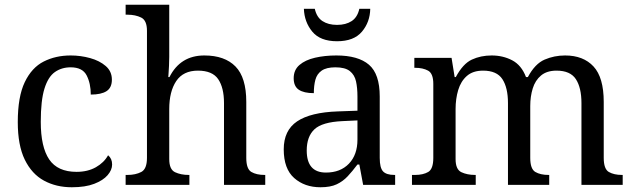

<svg xmlns="http://www.w3.org/2000/svg" viewBox="-20 -780 2675 810"><path d="M283 10Q217 10 165.5 -18Q114 -46 84.5 -106.5Q55 -167 55 -265Q55 -372 84.5 -433.5Q114 -495 164.5 -520.5Q215 -546 278 -546Q320 -546 360 -535Q400 -524 426 -501.5Q452 -479 452 -444Q452 -410 429.5 -395.5Q407 -381 363 -381Q363 -428 345.5 -462Q328 -496 278 -496Q240 -496 211.5 -476Q183 -456 167.5 -406Q152 -356 152 -266Q152 -160 187.5 -107.5Q223 -55 303 -55Q350 -55 384.5 -74.5Q419 -94 436 -125Q453 -111 453 -86Q453 -63 434 -41Q415 -19 377.5 -4.5Q340 10 283 10Z M510 0V-42H518Q552 -42 576 -54.5Q600 -67 600 -114V-650Q600 -694 575.5 -706Q551 -718 518 -718H510V-760H694V-540Q694 -522 693 -502.5Q692 -483 691 -469Q690 -455 690 -455H695Q741 -546 842 -546Q928 -546 973.5 -499.5Q1019 -453 1019 -350V-114Q1019 -67 1040.5 -54.5Q1062 -42 1096 -42H1099V0H925V-345Q925 -410 900.5 -446Q876 -482 815 -482Q753 -482 723.5 -438Q694 -394 694 -320V-109Q694 -65 718.5 -53.5Q743 -42 776 -42H779V0Z M1332 10Q1265 10 1221 -29Q1177 -68 1177 -150Q1177 -230 1233.5 -268Q1290 -306 1405 -310L1488 -313V-373Q1488 -409 1482 -436.5Q1476 -464 1456 -480Q1436 -496 1395 -496Q1357 -496 1337 -482Q1317 -468 1310.5 -443.5Q1304 -419 1304 -387Q1262 -387 1240.5 -401.5Q1219 -416 1219 -450Q1219 -485 1243.5 -506Q1268 -527 1309 -536.5Q1350 -546 1399 -546Q1491 -546 1536.5 -507Q1582 -468 1582 -373V-114Q1582 -72 1596 -57Q1610 -42 1644 -42H1647V0H1512L1496 -86H1488Q1467 -58 1447 -36.5Q1427 -15 1400.5 -2.5Q1374 10 1332 10ZM1355 -52Q1416 -52 1452 -89.5Q1488 -127 1488 -191V-272L1424 -269Q1339 -265 1306.5 -234.5Q1274 -204 1274 -145Q1274 -52 1355 -52ZM1402 -606Q1331 -606 1297.5 -646.5Q1264 -687 1262 -743H1308Q1316 -707 1340.5 -691Q1365 -675 1402 -675Q1439 -675 1463.5 -691Q1488 -707 1496 -743H1542Q1541 -687 1507 -646.5Q1473 -606 1402 -606Z M1718 0V-42H1731Q1765 -42 1786.5 -54.5Q1808 -67 1808 -114V-426Q1808 -470 1786 -482Q1764 -494 1731 -494H1728V-536H1885L1898 -455H1903Q1933 -511 1970.5 -528.5Q2008 -546 2054 -546Q2102 -546 2141 -525.5Q2180 -505 2199 -455H2207Q2237 -511 2277.5 -528.5Q2318 -546 2364 -546Q2441 -546 2484 -499.5Q2527 -453 2527 -350V-114Q2527 -67 2548.5 -54.5Q2570 -42 2604 -42H2607V0H2433V-345Q2433 -410 2409.5 -446Q2386 -482 2328 -482Q2287 -482 2262.5 -461.5Q2238 -441 2227.5 -407Q2217 -373 2217 -333V-114Q2217 -67 2238.5 -54.5Q2260 -42 2294 -42H2297V0H2123V-345Q2123 -410 2099.5 -446Q2076 -482 2018 -482Q1975 -482 1949.5 -459.5Q1924 -437 1913 -400Q1902 -363 1902 -320V-109Q1902 -65 1926.5 -53.5Q1951 -42 1984 -42H1987V0Z"/></svg>

Font: Noto Serif Grantha
Style: Regular
Weight: 400
Designer: Monotype Design Team
Foundry: Monotype Imaging Inc.
Version: Version 2.004; ttfautohint (v1.8.4.7-5d5b)